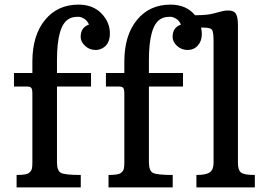

<svg xmlns="http://www.w3.org/2000/svg" viewBox="-20 -811 1158 831"><path d="M717.8 -791Q787.6 -791 825.2 -743.7V-745.1Q874.5 -745.1 902.3 -752.2Q930.2 -759.3 942.1 -762.5Q954.1 -765.6 967.3 -765.6Q992.7 -765.6 1001.2 -751Q1009.8 -736.3 1009.8 -703.1V-106Q1009.8 -75.7 1022.7 -64.7Q1035.6 -53.7 1083 -53.7V0H830.1V-53.7Q872.6 -53.7 888.4 -65.4Q904.3 -77.1 904.3 -106V-634.8Q904.3 -669.9 898.2 -680.7Q892.1 -691.4 864.7 -691.4H850.1Q853.5 -677.7 853.5 -663.1Q853.5 -633.3 836.2 -614Q818.8 -594.7 792.2 -594.7Q765.6 -594.7 746.3 -612.3Q727.1 -629.9 727.1 -651.4Q727.1 -692.4 763.2 -704.6Q755.9 -721.7 742.2 -730Q728.5 -738.3 717.5 -738.3Q706.5 -738.3 695.8 -736.6Q685.1 -734.9 674.8 -728.5Q624.5 -698.7 624.5 -550.8V-495.1H772V-436.5H624.5V-109.4Q624.5 -72.3 641.4 -63Q658.2 -53.7 727.5 -53.7V0H449.7V-53.7Q492.2 -53.7 502.9 -62.3Q513.7 -70.8 515.9 -80.6Q518.1 -90.3 518.1 -105V-405.3Q518.1 -424.3 513.4 -430.4Q508.8 -436.5 493.7 -436.5H438.5V-495.1H518.1V-543.9Q518.1 -657.7 572.5 -724.4Q627 -791 717.8 -791ZM51.8 -53.7Q94.2 -53.7 105 -62.3Q115.7 -70.8 117.9 -80.6Q120.1 -90.3 120.1 -105V-405.3Q120.1 -424.3 115.5 -430.4Q110.8 -436.5 95.7 -436.5H40.5V-495.1H120.1V-543.9Q120.1 -657.7 174.6 -724.4Q229 -791 319.8 -791Q381.8 -791 418.7 -753.2Q455.6 -715.3 455.6 -666Q455.6 -616.7 418.9 -600.1Q406.7 -594.7 393.6 -594.7Q367.7 -594.7 348.4 -612.3Q329.1 -629.9 329.1 -651.4Q329.1 -692.4 365.2 -704.6Q357.9 -721.7 344.2 -730Q330.6 -738.3 319.6 -738.3Q308.6 -738.3 297.9 -736.6Q287.1 -734.9 276.9 -728.5Q226.6 -698.7 226.6 -550.8V-495.1H374V-436.5H226.6V-109.4Q226.6 -72.3 243.4 -63Q260.3 -53.7 329.6 -53.7V0H51.8Z"/></svg>

Font: Arbutus Slab
Style: Regular
Weight: 400
Designer: Karolina Lach
Foundry: Karolina Lach
Version: Version 1.001; ttfautohint (v0.92) -l 10 -r 16 -G 200 -x 7 -